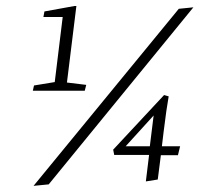

<svg xmlns="http://www.w3.org/2000/svg" viewBox="-20 -599 662 637"><path d="M463.9 2.9 474.6 -85H358.9L355.5 -102.5L524.4 -283.7L539.6 -279.3Q532.2 -238.3 522.9 -162.1L517.1 -113.8H577.6L570.3 -84H513.7L503.4 -3.4ZM477.1 -113.8 489.7 -215.8 397 -113.8ZM233.4 -579.1 202.1 -325.2 266.1 -317.4 261.2 -297.9H88.9L92.8 -315.4L161.6 -326.7L188 -542.5H124L127.4 -561L227.1 -579.1ZM573.2 -569.8 621.6 -574.7 141.6 12.7 91.3 17.6Z"/></svg>

Font: Neuton
Style: Italic
Weight: 400
Italic angle: -9°
Designer: Brian M Zick
Version: Version 1.32